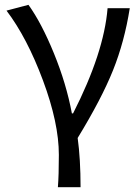

<svg xmlns="http://www.w3.org/2000/svg" viewBox="-20 -577 580 796"><path d="M220 199Q224 150 224 65Q224 -67 158 -244Q92 -421 7 -533L98 -557Q152 -482 203.5 -356Q255 -230 278 -107H283Q411 -358 426 -543H518Q496 -404 448.5 -285.5Q401 -167 302 -5Q314 82 314 199Z"/></svg>

Font: Swei Fan Sans CJK TC
Style: Regular
Weight: 400
Version: Version 2.130